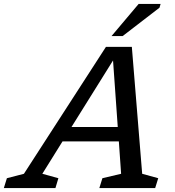

<svg xmlns="http://www.w3.org/2000/svg" viewBox="-82 -955 888 975"><path d="M640 -72.5 721.5 -50 706 0H422.5L438 -50L533 -72.5L521.5 -237H235.5L133 -72.5L214.5 -50L199.5 0H-62.5L-47 -50L39.5 -72.5L456 -717H587.5ZM281 -310H516L492 -648ZM484.5 -772 622 -935H733.5L728 -916L541 -772Z"/></svg>

Font: Newsreader 6pt
Style: Italic
Weight: 400
Italic angle: -17°
Designer: Hugues Gentile
Foundry: Production Type
Version: Version 1.003; ttfautohint (v1.8.3)